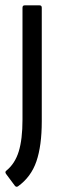

<svg xmlns="http://www.w3.org/2000/svg" viewBox="-31 -507 229 717"><path d="M36 189Q29 193 24 186L-8 143Q-14 135 -7 130Q25 104 39 58.5Q53 13 53 -60V-478Q53 -487 61 -487H117Q125 -487 125 -478V-54Q125 37 105 95.5Q85 154 36 189Z"/></svg>

Font: Sofia Sans Cond
Style: Regular
Weight: 400
Width: 3
Designer: Botio Nikoltchev, Ani Petrova
Foundry: lettersoup
Version: Version 4.100; ttfautohint (v1.8.3)